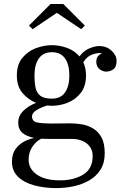

<svg xmlns="http://www.w3.org/2000/svg" viewBox="-20 -700 648 980"><path d="M270 -634.5 146.5 -551 128 -569.5 238 -679.5H303L413 -569.5L394.5 -551ZM73 -74Q73 -108.5 99 -134.2Q125 -160 164 -175Q124 -191 95 -225Q66 -259 66 -315Q66 -370.5 94 -404.5Q122 -438.5 163.2 -454Q204.5 -469.5 245 -469.5Q283 -469.5 321.5 -455.8Q360 -442 385.5 -412Q407.5 -441.5 436.2 -453.2Q465 -465 486.5 -465Q523.5 -465 549.2 -441.5Q575 -418 575 -389.5Q575 -357.5 558 -346Q541 -334.5 522 -334.5Q503.5 -334.5 487.5 -347.5Q471.5 -360.5 471.5 -385Q471.5 -403 480.5 -413.5Q489.5 -424 502 -428.5Q496 -429.5 489.5 -429.5Q471.5 -429.5 447.5 -420.2Q423.5 -411 405 -382Q419 -352.5 419 -315Q419 -260 392.2 -225.8Q365.5 -191.5 325.5 -175.8Q285.5 -160 245 -160Q233 -160 221 -161.5Q192.5 -153.5 168 -138.8Q143.5 -124 143.5 -106Q143.5 -80 170.2 -74.8Q197 -69.5 238 -69.5Q264.5 -69.5 290.5 -70Q316.5 -70.5 338 -70.5Q366 -70.5 396.8 -65.5Q427.5 -60.5 454.2 -45Q481 -29.5 497.8 0.8Q514.5 31 514.5 82Q514.5 132 492.8 166.2Q471 200.5 435 221Q399 241.5 355.5 250.8Q312 260 268 260Q205.5 260 154 246Q102.5 232 71.8 202Q41 172 41 125Q41 85.5 59.8 60.2Q78.5 35 105 21.5Q131.5 8 155.5 4Q116.5 -3 94.8 -21.5Q73 -40 73 -74ZM156 -315Q156 -278 161.8 -251.5Q167.5 -225 186.5 -210.8Q205.5 -196.5 245 -196.5Q289.5 -196.5 311.8 -228Q334 -259.5 334 -315Q334 -370.5 311.8 -402Q289.5 -433.5 245 -433.5Q201 -433.5 178.5 -402Q156 -370.5 156 -315ZM126 114.5Q126 162 168.2 191.2Q210.5 220.5 286 220.5Q356.5 220.5 404.8 191Q453 161.5 453 96.5Q453 56.5 423.5 32.8Q394 9 345 9H221.5Q204.5 9 190 8Q161.5 23 143.8 51.2Q126 79.5 126 114.5Z"/></svg>

Font: Bodoni* 06pt
Style: Regular
Weight: 400
Version: Version 2.3